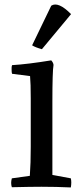

<svg xmlns="http://www.w3.org/2000/svg" viewBox="-20 -819 350 843"><path d="M210 -372V-51L291 -36Q292 -31 292.5 -27Q293 -23 293 -18Q293 -13 292.5 -7.5Q292 -2 291 4Q228 1 162 1Q139 1 106.5 1.5Q74 2 32 3Q29 -6 29 -16Q29 -25 32 -36L111 -47Q113 -75 114 -106.5Q115 -138 115 -174V-387Q115 -453 112 -485L33 -495Q31 -500 31 -512Q31 -517 31 -522Q31 -527 33 -533Q101 -537 205 -554Q214 -544 215 -534Q210 -506 210 -372ZM292 -757 164 -603Q135 -611 121 -620L205 -794Q236 -814 292 -757Z"/></svg>

Font: Adamina
Style: Regular
Weight: 400
Designer: Cyreal (www.cyreal.org)
Foundry: Cyreal
Version: Version 1.011